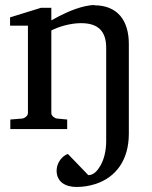

<svg xmlns="http://www.w3.org/2000/svg" viewBox="-20 -514 606 763"><path d="M355 -494C344 -494 331 -492 317 -489C269 -478 223 -455 184 -433V-483H143L20 -445V-412H91V-64C91 -54 78 -44 69 -43L21 -39V-1H247V-39L206 -43C197 -44 184 -54 184 -64V-393C213 -408 260 -422 302 -422C370 -422 402 -390 402 -324V46C402 87 393 121 378 146C368 163 353 182 331 182L250 98C248 98 244 100 239 103C222 113 205 137 205 164C205 208 239 229 284 229C310 229 335 225 360 217C439 191 492 124 492 17V-339C492 -433 447 -493 354 -493Z"/></svg>

Font: Veleka
Style: Regular
Weight: 400
Designer: Stefan Peev, Context Ltd, 2016; SIL International, 1997-2014.
Foundry: Stefan Peev, Context Ltd, 2016
Version: Version 1.000